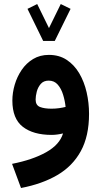

<svg xmlns="http://www.w3.org/2000/svg" viewBox="-20 -670 504 955"><path d="M194.8 -466.3 116.7 -626 165 -649.9 223.6 -530.3 282.2 -649.9 331.1 -626 252.4 -466.3ZM422.9 -103.5Q422.9 6.8 382.1 81.5Q341.3 156.2 265.4 200.7Q189.5 245.1 84.5 265.1L40 145Q142.1 125 209.5 87.2Q276.9 49.3 293.5 -6.3Q262.7 1 236.8 1Q145.5 1 93.5 -39.3Q41.5 -79.6 41.5 -169.9Q41.5 -208.5 53.2 -248.5Q64.9 -288.6 87.9 -322.3Q110.8 -356 144.8 -376.5Q178.7 -397 223.1 -397Q274.4 -397 312 -372.1Q349.6 -347.2 374.3 -305.2Q398.9 -263.2 410.9 -210.9Q422.9 -158.7 422.9 -103.5ZM235.8 -129.4Q256.3 -129.4 274.7 -132.1Q293 -134.8 306.2 -138.2Q303.2 -168.5 293.9 -198.7Q284.7 -229 267.3 -249Q250 -269 222.2 -269Q196.8 -269 182.6 -252.4Q168.5 -235.8 162.8 -213.9Q157.2 -191.9 157.2 -174.8Q157.2 -146.5 179 -137.9Q200.7 -129.4 235.8 -129.4Z"/></svg>

Font: Vazirmatn UI
Style: Bold
Weight: 700
Designer: Saber Rastikerdar
Foundry: Saber Rastikerdar
Version: Version 33.003